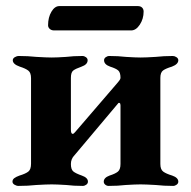

<svg xmlns="http://www.w3.org/2000/svg" viewBox="-20 -608 627 631"><path d="M21 0ZM21 -11Q21 -18 27 -22.5Q33 -27 44 -31Q64 -37 73 -44Q82 -51 82 -70V-351Q82 -369 73 -376Q64 -383 45 -389Q22 -397 22 -410Q22 -416 28.5 -420Q35 -424 42 -424Q72 -424 100 -421Q134 -419 150 -419Q167 -419 197 -421Q221 -424 251 -424Q257 -424 262.5 -420Q268 -416 268 -410Q268 -396 248 -389Q228 -382 220.5 -376Q213 -370 213 -352V-182Q213 -168 219 -168Q222 -168 227 -174L368 -338Q370 -340 373 -344.5Q376 -349 376 -352Q376 -370 368.5 -376.5Q361 -383 342 -389Q322 -396 322 -410Q322 -416 327.5 -420Q333 -424 339 -424Q369 -424 394 -421Q426 -419 442 -419Q459 -419 491 -421Q518 -424 548 -424Q554 -424 560 -420Q566 -416 566 -410Q566 -397 545 -389Q525 -383 516 -376.5Q507 -370 507 -352V-69Q507 -51 516.5 -44Q526 -37 546 -31Q566 -24 566 -11Q566 -5 560.5 -1Q555 3 549 3Q519 3 492 0Q458 -2 442 -2Q425 -2 393 0Q368 3 337 3Q331 3 326 -1Q321 -5 321 -11Q321 -24 340 -31Q359 -37 367.5 -44Q376 -51 376 -69V-262Q376 -268 373 -269.5Q370 -271 368 -268L225 -98Q213 -86 213 -69Q213 -51 221 -44.5Q229 -38 249 -31Q269 -24 269 -11Q269 -5 263.5 -1Q258 3 252 3Q222 3 198 0Q166 -2 150 -2Q133 -2 99 0Q72 3 41 3Q34 3 27.5 -1Q21 -5 21 -11ZM138 -525Q138 -551 149 -569.5Q160 -588 175 -588H433Q442 -588 447 -583Q452 -578 452 -570Q452 -546 439.5 -527Q427 -508 411 -508H158Q149 -508 143.5 -513Q138 -518 138 -525Z"/></svg>

Font: EB Garamond
Style: Bold
Weight: 700
Designer: Georg Duffner and Octavio Pardo
Foundry: Georg Duffner
Version: Version 1.000; ttfautohint (v1.6)